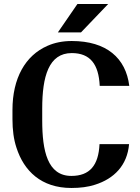

<svg xmlns="http://www.w3.org/2000/svg" viewBox="-20 -925 694 955"><path d="M42 -332C42 -279 48 -232 62 -190C99 -75 185 10 335 10C379 10 418 5 452 -6C548 -36 613 -103 622 -208H475C470 -102 426 -50 335 -50C216 -50 190 -175 190 -326V-385C190 -544 222 -661 337 -661C429 -661 471 -605 476 -498H623C606 -636 510 -721 337 -721C292 -721 252 -713 216 -697C106 -649 42 -536 42 -378ZM268 -764H383L518 -905H365Z"/></svg>

Font: Aerodynamic
Style: Regular
Weight: 500
Designer: Google
Version: Version 2.000980; 2014